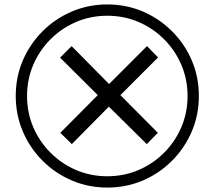

<svg xmlns="http://www.w3.org/2000/svg" viewBox="-20 -782 968 866"><path d="M304 -132 252 -183 421 -353 251 -522 303 -574 472 -403 643 -574 693 -523 523 -353 692 -183 642 -132 471 -301ZM464 64Q379 64 304 32Q229 0 172 -57Q115 -114 83 -189Q51 -264 51 -349Q51 -435 83 -509.5Q115 -584 172 -641Q229 -698 304 -730Q379 -762 464 -762Q550 -762 624.5 -730Q699 -698 756 -641Q813 -584 845 -509.5Q877 -435 877 -349Q877 -264 845 -189Q813 -114 756 -57Q699 0 624.5 32Q550 64 464 64ZM464 13Q539 13 604.5 -15Q670 -43 720 -93Q770 -143 798 -208.5Q826 -274 826 -349Q826 -424 798 -489.5Q770 -555 720 -605Q670 -655 604.5 -683Q539 -711 464 -711Q389 -711 323.5 -683Q258 -655 208 -605Q158 -555 130 -489.5Q102 -424 102 -349Q102 -274 130 -208.5Q158 -143 208 -93Q258 -43 323.5 -15Q389 13 464 13Z"/></svg>

Font: uhindi25
Style: Book
Weight: 400
Designer: Jelle Bosma - Monotype Design Team
Foundry: Monotype Imaging Inc.
Version: Version 2.003